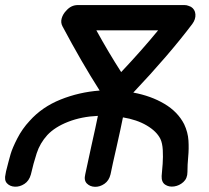

<svg xmlns="http://www.w3.org/2000/svg" viewBox="-44 -738 827 759"><path d="M595 -42Q594 -18 609 -8Q624 2 644.5 -1Q665 -4 681 -18.5Q697 -33 697 -58Q697 -87 700 -118.5Q703 -150 701 -182.5Q699 -215 684 -247Q659 -296 606 -327.5Q553 -359 483 -372Q623 -520 716 -643Q730 -662 728.5 -681.5Q727 -701 711 -711L701 -715Q694 -718 685 -718H264Q237 -718 218 -696Q205 -683 200 -666Q195 -649 203 -634Q279 -491 350 -380Q269 -374 195.5 -344.5Q122 -315 73 -260Q44 -229 24.5 -191Q5 -153 -2 -129Q-9 -105 -20 -61L-22 -50Q-28 -26 -16.5 -13.5Q-5 -1 14.5 0Q34 1 52.5 -11Q71 -23 78 -48Q88 -92 101 -132Q114 -172 143 -204Q173 -236 225.5 -256.5Q278 -277 343 -280Q335 -240 317 -160Q299 -79 293 -49Q287 -25 299.5 -12.5Q312 0 331.5 0.5Q351 1 369 -11.5Q387 -24 393 -49Q396 -64 402.5 -94Q409 -124 417 -158Q425 -192 431.5 -223.5Q438 -255 442 -274Q497 -265 536 -242Q575 -219 590 -189Q598 -172 599.5 -145Q601 -118 599 -90Q597 -62 595 -42ZM435 -453Q386 -529 337 -618H581Q518 -541 435 -453Z"/></svg>

Font: Balsamiq Sans
Style: Italic
Weight: 400
Italic angle: -12°
Designer: Michael Angeles
Foundry: Balsamiq SRL
Version: Version 1.020; ttfautohint (v1.8.4.7-5d5b);gftools[0.9.26]